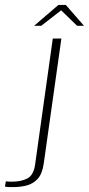

<svg xmlns="http://www.w3.org/2000/svg" viewBox="-131 -652 362 782"><path d="M-89 110Q-94 110 -101 109.5Q-108 109 -111 108L-107 86Q-106 87 -98.5 87.5Q-91 88 -84 88Q-44 88 -19 74.5Q6 61 12 18L84 -495H119L47 15Q41 57 21.5 77.5Q2 98 -26.5 104.5Q-55 111 -89 110ZM8 -547 107 -632H137L211 -547H183L118 -610L37 -547Z"/></svg>

Font: Alumni Sans Thin ExtraLight
Style: Italic
Weight: 250
Italic angle: -8°
Version: Version 1.016